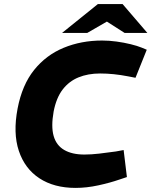

<svg xmlns="http://www.w3.org/2000/svg" viewBox="-20 -908 740 938"><path d="M349 10Q244 10 172.5 -37Q101 -84 72 -171Q43 -258 66 -378Q88 -493 146.5 -566Q205 -639 291 -674.5Q377 -710 479 -710Q513 -710 549.5 -705Q586 -700 618.5 -692Q651 -684 673 -675L697 -665L642 -528L606 -535Q570 -542 536 -545.5Q502 -549 469 -549Q410 -549 363.5 -530Q317 -511 286 -470.5Q255 -430 242 -363Q229 -290 242 -244Q255 -198 293.5 -175.5Q332 -153 392 -153Q426 -153 464.5 -157.5Q503 -162 546 -168L584 -175L600 -43L564 -31Q518 -15 460.5 -2.5Q403 10 349 10ZM283 -747 458 -888H579L529 -818L406 -747ZM589 -747 478 -818 458 -888H579L700 -747Z"/></svg>

Font: REM
Style: Bold Italic
Weight: 700
Italic angle: -11°
Designer: Octavio Pardo
Foundry: Ashler Design
Version: Version 1.005;gftools[0.9.28]